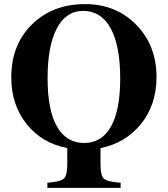

<svg xmlns="http://www.w3.org/2000/svg" viewBox="-20 -711 818 936"><path d="M308 88V11Q184 -13 109.5 -106.5Q35 -200 35 -334Q35 -493 136 -592Q237 -691 394 -691Q545 -691 644 -590.5Q743 -490 743 -335Q743 -201 668 -107.5Q593 -14 470 11V88Q470 145 486.5 160Q503 175 568 180V205H211V180Q275 175 291.5 159.5Q308 144 308 88ZM385 -658Q302 -658 257 -572.5Q212 -487 212 -330Q212 -173 258 -93.5Q304 -14 390 -14Q476 -14 521 -94Q566 -174 566 -328Q566 -488 519.5 -573Q473 -658 385 -658Z"/></svg>

Font: STIX MathJax Main
Style: Bold
Weight: 700
Designer: MicroPress Inc., with final additions and corrections provided by Coen Hoffman, Elsevier (retired)
Version: Version 1.1.1